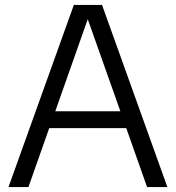

<svg xmlns="http://www.w3.org/2000/svg" viewBox="-20 -760 714 780"><path d="M14.5 0 280 -740H394.5L660 0H577.5L493 -239.5H180L95.5 0ZM204.5 -308H469L336.5 -682Z"/></svg>

Font: Encode Sans
Style: Regular
Weight: 400
Designer: Multiple Designers
Foundry: Impallari Type
Version: Version 3.002; ttfautohint (v1.8.3) -l 8 -r 50 -G 200 -x 14 